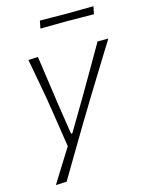

<svg xmlns="http://www.w3.org/2000/svg" viewBox="-129 -762 786 1034"><g transform="rotate(-15 264.0 -245.0)"><path d="M51 194.5Q79.5 148.5 108.8 101.8Q138 55 167 9Q159.5 -40 152 -89Q144.5 -138 137 -186.5L122.5 -276.5Q112.5 -330 102.5 -385.8Q92.5 -441.5 82.5 -494.5L136 -497Q146 -427.5 155.5 -360.8Q165 -294 175 -224.5L201.5 -51.5H208.5L312 -225.5Q352.5 -295 390.8 -361.2Q429 -427.5 468 -494.5H528Q502.5 -453.5 479.5 -416.5Q456.5 -379.5 429.2 -335Q402 -290.5 363.5 -228.5L279 -89.5Q221.5 6.5 182.5 72.5Q143.5 138.5 111.5 192ZM188.5 -641 197 -683.5Q230.5 -683 268.2 -682.8Q306 -682.5 346 -682Q386.5 -682.5 424 -682.8Q461.5 -683 495.5 -683.5L487 -641Q453.5 -641.5 416 -641.8Q378.5 -642 338 -642.5Q297.5 -642 259.8 -641.8Q222 -641.5 188.5 -641Z"/></g></svg>

Font: Commissioner Loud ExtraLight
Style: Italic
Weight: 200
Italic angle: -12°
Designer: Kostas Bartsokas
Foundry: Kostas Bartsokas
Version: Version 1.000; ttfautohint (v1.8.3)